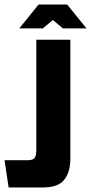

<svg xmlns="http://www.w3.org/2000/svg" viewBox="-50 -645 401 846"><path d="M-12 181 -30 61H71Q94 61 102 51.5Q110 42 110 13V-470H260V54Q260 112 233.5 146.5Q207 181 139 181ZM35 -520 120 -625H246L331 -520H227L183 -557L139 -520Z"/></svg>

Font: Smooch Sans Thin Black
Style: Regular
Weight: 900
Version: Version 1.010